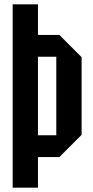

<svg xmlns="http://www.w3.org/2000/svg" viewBox="-20 -720 428 880"><path d="M38 140V-700H154V-560H252L354 -458V-102L252 0H154V140ZM154 -100H238V-460H154Z"/></svg>

Font: Tektur Condensed Medium
Style: Regular
Weight: 500
Width: 3
Designer: Adam Jagosz
Foundry: Adam Jagosz
Version: Version 1.005;gftools[0.9.30]